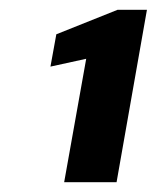

<svg xmlns="http://www.w3.org/2000/svg" viewBox="-20 -724 320 392"><path d="M111 -352 156 -604 83 -588 95 -654 220 -704H280L218 -352Z"/></svg>

Font: DM Sans 28pt ExtraBold
Style: Italic
Weight: 800
Italic angle: -10°
Version: Version 4.004;gftools[0.9.30]